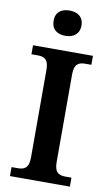

<svg xmlns="http://www.w3.org/2000/svg" viewBox="-101 -982 592 1032"><g transform="rotate(10 195.0 -466.0)"><path d="M193 -794C234 -794 269 -815 269 -863C269 -913 234 -932 193 -932C150 -932 117 -913 117 -863C117 -815 150 -794 193 -794ZM31 0H358V-49H326C292 -49 265 -58 265 -117V-597C265 -656 292 -665 326 -665H358V-714H31V-665H64C98 -665 125 -656 125 -597V-117C125 -58 98 -49 64 -49H31Z"/></g></svg>

Font: Noto Serif Oriya SemiBold
Style: Regular
Weight: 600
Designer: David Williams
Foundry: Google LLC, David Williams
Version: Version 1.051